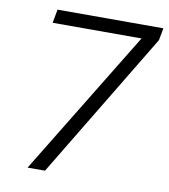

<svg xmlns="http://www.w3.org/2000/svg" viewBox="-80 -768 734 836"><g transform="rotate(10 287.5 -350.0)"><path d="M98 0 489 -640H96L107 -700H575L565 -646L175 0Z"/></g></svg>

Font: DM Sans 17pt Light
Style: Italic
Weight: 300
Italic angle: -10°
Version: Version 4.004;gftools[0.9.30]